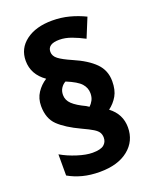

<svg xmlns="http://www.w3.org/2000/svg" viewBox="-144 -845 751 937"><g transform="rotate(-20 231.5 -377.0)"><path d="M50 -390Q50 -429 69.5 -458.5Q89 -488 119 -507Q55 -552 55 -623Q55 -687 106.5 -725.5Q158 -764 243 -764Q289 -764 331 -753Q373 -742 412 -723L371 -623Q339 -640 306.5 -652Q274 -664 244 -664Q183 -664 183 -623Q183 -601 204 -585Q225 -569 271 -549Q343 -518 380.5 -480Q418 -442 418 -386Q418 -340 401 -310.5Q384 -281 356 -260Q413 -217 413 -148Q413 -77 359 -33.5Q305 10 211 10Q162 10 122 -0.5Q82 -11 49 -30V-140Q85 -119 130.5 -104.5Q176 -90 209 -90Q251 -90 268 -104Q285 -118 285 -141Q285 -156 278.5 -167.5Q272 -179 253.5 -190.5Q235 -202 198 -219Q125 -253 87.5 -289Q50 -325 50 -390ZM169 -404Q169 -377 190.5 -356.5Q212 -336 257 -315L271 -306Q282 -316 290 -331Q298 -346 298 -367Q298 -395 278.5 -417Q259 -439 203 -462Q189 -455 179 -440Q169 -425 169 -404Z"/></g></svg>

Font: Noto Sans Kannada SemiCondensed ExtraBold
Style: Regular
Weight: 800
Width: 4
Designer: Jelle Bosma - Monotype Design Team
Foundry: Monotype Imaging Inc.
Version: Version 2.005; ttfautohint (v1.8.4.7-5d5b)